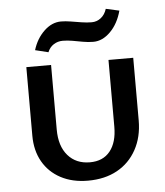

<svg xmlns="http://www.w3.org/2000/svg" viewBox="-50 -721 666 773"><g transform="rotate(-5 282.5 -334.5)"><path d="M275 7Q212 7 165 -18Q118 -43 92.5 -88Q67 -133 67 -193V-470H167V-209Q167 -142 200 -104Q233 -66 289 -66Q342 -66 370.5 -101.5Q399 -137 399 -200V-470H499V-217Q499 -150 471 -99Q443 -48 393 -20.5Q343 7 275 7ZM161 -522 108 -535Q122 -581 153.5 -611Q185 -641 222 -641Q240 -641 261 -637.5Q282 -634 304 -630.5Q326 -627 345 -627Q366 -627 382.5 -640Q399 -653 406 -676L460 -664Q446 -612 414 -580Q382 -548 345 -548Q324 -548 302.5 -552Q281 -556 261 -559.5Q241 -563 222 -563Q202 -563 185.5 -552.5Q169 -542 161 -522Z"/></g></svg>

Font: Ysabeau SC SemiBold
Style: Regular
Weight: 600
Designer: Christian Thalmann (Catharsis Fonts)
Version: Version 2.001;gftools[0.9.30]; featfreeze: smcp